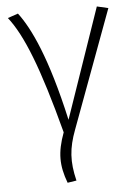

<svg xmlns="http://www.w3.org/2000/svg" viewBox="-53 -569 560 812"><g transform="rotate(-5 227.5 -163.0)"><path d="M54 -528 10 -513C72 -434 129 -292 203 -11C172 73 173 128 201 203L239 197C219 115 223 59 252 -18L437 -518L389 -529L228 -62C168 -331 105 -461 54 -528Z"/></g></svg>

Font: Fira Sans ExtraLight
Style: Regular
Weight: 200
Designer: bBox Type GmbH & Carrois Corporate GbR & Edenspiekermann AG
Foundry: bBox Type GmbH & Carrois Corporate GbR & Edenspiekermann AG
Version: Version 4.300;PS 004.300;hotconv 1.0.88;makeotf.lib2.5.64775